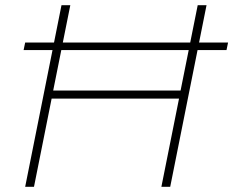

<svg xmlns="http://www.w3.org/2000/svg" viewBox="-20 -720 899 740"><path d="M776 -700 636 0H602L670 -340H179L111 0H77L217 -700H251L185 -371H676L742 -700ZM77 -556H859L853 -527H71Z"/></svg>

Font: Montserrat Alternates ExLight
Style: Italic
Weight: 275
Italic angle: -11.3°
Designer: Julieta Ulanovsky
Foundry: Julieta Ulanovsky
Version: Version 7.200